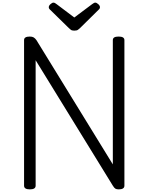

<svg xmlns="http://www.w3.org/2000/svg" viewBox="-20 -1426 1129 1460"><path d="M207 14Q163 14 163 -14V-1121Q163 -1135 174 -1141.5Q185 -1148 207 -1148Q225 -1148 236 -1141.5Q247 -1135 257 -1121L838 -176V-1121Q838 -1135 849 -1141.5Q860 -1148 882 -1148Q926 -1148 926 -1121V-14Q926 0 915 7Q904 14 883 14Q867 14 858 9Q849 4 838 -14L251 -968V-14Q251 0 240 7Q229 14 207 14ZM705 -1406Q714 -1406 727 -1394.5Q740 -1383 740 -1372Q740 -1370 739.5 -1366Q739 -1362 734 -1356L589 -1213Q582 -1207 573.5 -1200Q565 -1193 545 -1193Q526 -1193 518 -1200Q510 -1207 503 -1213L357 -1356Q352 -1362 351.5 -1366Q351 -1370 351 -1372Q351 -1383 364 -1394.5Q377 -1406 386 -1406Q393 -1406 398.5 -1402.5Q404 -1399 411 -1394L545 -1293L680 -1394Q688 -1399 693 -1402.5Q698 -1406 705 -1406Z"/></svg>

Font: Playwrite CL
Style: Regular
Weight: 400
Designer: Veronika Burian, José Scaglione
Foundry: TypeTogether
Version: Version 1.002